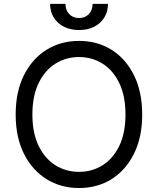

<svg xmlns="http://www.w3.org/2000/svg" viewBox="-20 -945 802 975"><path d="M381.3 9.8Q288.6 9.8 215.8 -35.6Q143.1 -81.1 101.3 -164.8Q59.6 -248.5 59.6 -363.3Q59.6 -478.5 101.3 -562.5Q143.1 -646.5 215.8 -691.9Q288.6 -737.3 381.3 -737.3Q474.6 -737.3 546.9 -691.9Q619.1 -646.5 660.6 -562.5Q702.1 -478.5 702.1 -363.3Q702.1 -248.5 660.6 -164.8Q619.1 -81.1 546.9 -35.6Q474.6 9.8 381.3 9.8ZM381.3 -72.3Q447.3 -72.3 500.7 -105.7Q554.2 -139.2 585.7 -204.1Q617.2 -269 617.2 -363.3Q617.2 -458 585.7 -523.2Q554.2 -588.4 500.7 -621.8Q447.3 -655.3 381.3 -655.3Q315.4 -655.3 261.7 -621.8Q208 -588.4 176.3 -523.2Q144.5 -458 144.5 -363.3Q144.5 -269 176.3 -204.1Q208 -139.2 261.7 -105.7Q315.4 -72.3 381.3 -72.3ZM381.3 -792.5Q337.9 -792.5 304.7 -809.3Q271.5 -826.2 252.9 -856Q234.4 -885.7 234.4 -925.3H312.5Q312.5 -893.6 331.5 -873.5Q350.6 -853.5 381.3 -853.5Q412.1 -853.5 431.2 -873.5Q450.2 -893.6 450.2 -925.3H528.3Q528.3 -885.7 509.8 -856Q491.2 -826.2 458.3 -809.3Q425.3 -792.5 381.3 -792.5Z"/></svg>

Font: GitLab Sans
Style: Regular
Weight: 400
Designer: Rasmus Andersson
Foundry: Modifications by GitLab B.V., manufactured by rsms
Version: Version 4.000;git-c8fb6b7